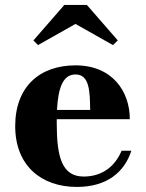

<svg xmlns="http://www.w3.org/2000/svg" viewBox="-20 -728 576 758"><path d="M278 -633.5 426 -550 445 -568.5 323 -708.5H234L112 -568.5L130 -550ZM498.5 -133H460C435 -72.5 384.5 -31 310.5 -31C223.5 -31 204 -110 204 -242C204 -247.5 204 -252.5 204 -257.5H492.5C492.5 -366.5 424 -470 278 -470C137 -470 40 -386 40 -230C40 -74 143 10 283.5 10C404.5 10 472.5 -51 498.5 -133ZM278 -434C333 -434 335 -369 336 -294H205C209.5 -379 227.5 -434 278 -434Z"/></svg>

Font: Bodoni* 06
Style: Bold
Weight: 700
Version: Version 2.2